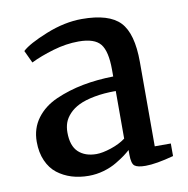

<svg xmlns="http://www.w3.org/2000/svg" viewBox="-69 -634 697 713"><g transform="rotate(-10 279.5 -278.0)"><path d="M41 -146.5Q41 -197.3 69.1 -234.9Q97.2 -272.5 145 -293.5Q192.9 -314.5 247.1 -325Q301.3 -335.4 362.8 -336.4V-362.3Q362.8 -431.6 340.6 -459.2Q318.4 -486.8 258.3 -486.8Q211.4 -486.8 161.9 -472.2Q112.3 -457.5 76.7 -439.9H76.2L54.2 -486.8Q79.1 -510.3 149.4 -538.6Q219.7 -566.9 284.7 -566.9Q387.2 -566.9 428.5 -523.2Q469.7 -479.5 469.7 -372.6V-54.2H530.3V-6.8Q463.4 11.2 424.3 11.2Q394 11.2 382.8 2.4Q371.6 -6.3 371.6 -39.6V-57.6Q361.8 -48.8 350.1 -40Q338.4 -31.2 316.7 -18.1Q294.9 -4.9 266.8 3.2Q238.8 11.2 210 11.2Q175.3 11.2 145.5 2Q115.7 -7.3 92 -25.6Q68.4 -43.9 54.7 -75Q41 -106 41 -146.5ZM252 -63.5Q274.4 -63.5 307.1 -74.2Q339.8 -85 362.8 -102.1V-281.7Q317.4 -281.7 281.7 -274.9Q246.1 -268.1 223.4 -257.1Q200.7 -246.1 185.8 -230.2Q170.9 -214.4 165 -197.5Q159.2 -180.7 159.2 -161.1Q159.2 -110.4 184.3 -86.9Q209.5 -63.5 252 -63.5Z"/></g></svg>

Font: HaufeMerriweather
Style: Regular
Weight: 400
Designer: Eben Sorkin ( eben@eyebytes.com )
Foundry: Eben Sorkin
Version: Version 1.56